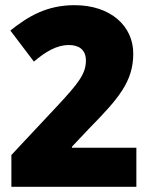

<svg xmlns="http://www.w3.org/2000/svg" viewBox="-20 -815 584 742"><path d="M507 -93V-244H258V-248L327 -321C438 -434 495 -500 495 -608C495 -714 408 -795 268 -795C161 -795 89 -752 20 -697L111 -577C157 -616 200 -641 246 -641C285 -641 312 -623 312 -581C312 -530 283 -493 201 -405L24 -216V-93Z"/></svg>

Font: Noto Sans Kannada UI SemiCondensed Black
Style: Regular
Weight: 900
Width: 4
Designer: Jelle Bosma - Monotype Design Team
Foundry: Monotype Imaging Inc.
Version: Version 2.005